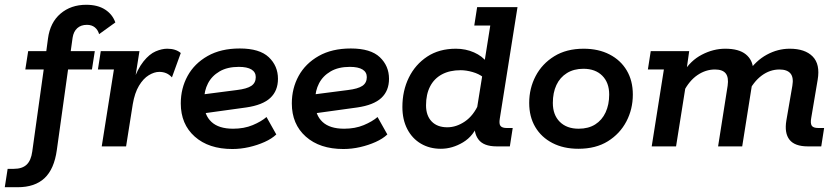

<svg xmlns="http://www.w3.org/2000/svg" viewBox="-85 -613 3506 804"><path d="M98 -322H21L33 -399H134L105 -370L116 -452Q125 -519 168.5 -556Q212 -593 276 -593Q324 -593 355 -573Q386 -553 398 -519L330 -470Q325 -488 312 -498.5Q299 -509 279 -509Q254 -509 238.5 -495Q223 -481 219 -455L207 -369L186 -399H312L300 -322H200L153 15Q142 95 101.5 133Q61 171 -11 171H-65L-53 94H-27Q8 94 26.5 76.5Q45 59 50 22Z M341 0 392 -322H325L337 -399H499L476 -254L469 -264Q491 -325 516 -356Q541 -387 567 -398Q593 -409 615 -409Q651 -409 672 -391L635 -289Q624 -301 611 -306.5Q598 -312 582 -312Q561 -312 538 -298Q515 -284 497 -254Q479 -224 471 -177L443 0Z M888 11Q789 11 730.5 -41Q672 -93 672 -180Q672 -243 700.5 -295Q729 -347 784.5 -378.5Q840 -410 919 -410Q1002 -410 1040.5 -373.5Q1079 -337 1079 -283Q1079 -233 1047 -203Q1015 -173 946 -163L729 -133V-213L907 -236Q949 -241 967.5 -253.5Q986 -266 986 -290Q986 -311 968 -322Q950 -333 915 -333Q867 -333 834.5 -314Q802 -295 786 -264Q770 -233 770 -196V-180Q770 -131 800.5 -102.5Q831 -74 891 -74Q937 -74 973 -89Q1009 -104 1031 -123L1072 -50Q1053 -32 1023 -18.5Q993 -5 958 3Q923 11 888 11Z M1353 11Q1254 11 1195.5 -41Q1137 -93 1137 -180Q1137 -243 1165.5 -295Q1194 -347 1249.5 -378.5Q1305 -410 1384 -410Q1467 -410 1505.5 -373.5Q1544 -337 1544 -283Q1544 -233 1512 -203Q1480 -173 1411 -163L1194 -133V-213L1372 -236Q1414 -241 1432.5 -253.5Q1451 -266 1451 -290Q1451 -311 1433 -322Q1415 -333 1380 -333Q1332 -333 1299.5 -314Q1267 -295 1251 -264Q1235 -233 1235 -196V-180Q1235 -131 1265.5 -102.5Q1296 -74 1356 -74Q1402 -74 1438 -89Q1474 -104 1496 -123L1537 -50Q1518 -32 1488 -18.5Q1458 -5 1423 3Q1388 11 1353 11Z M1761 10Q1714 10 1677.5 -11.5Q1641 -33 1620.5 -72.5Q1600 -112 1600 -165Q1600 -233 1627 -288Q1654 -343 1704 -376Q1754 -409 1824 -409Q1865 -409 1900 -393.5Q1935 -378 1954 -352L1941 -336L1968 -506H1901L1913 -583H2082L2008 -117Q2004 -94 2011 -85.5Q2018 -77 2037 -77H2062L2050 0H1995Q1940 0 1918.5 -29Q1897 -58 1904 -103L1907 -123L1919 -99Q1899 -44 1854 -17Q1809 10 1761 10ZM1788 -80Q1826 -80 1862 -104.5Q1898 -129 1920 -179L1910 -144L1937 -312L1938 -290Q1920 -304 1893.5 -311.5Q1867 -319 1844 -319Q1798 -319 1765.5 -301.5Q1733 -284 1716 -251Q1699 -218 1699 -172Q1699 -129 1722.5 -104.5Q1746 -80 1788 -80Z M2337 10Q2275 10 2228.5 -14Q2182 -38 2156.5 -81Q2131 -124 2131 -182Q2131 -243 2158 -294.5Q2185 -346 2236 -377.5Q2287 -409 2359 -409Q2421 -409 2467.5 -385Q2514 -361 2539.5 -318Q2565 -275 2565 -217Q2565 -156 2538 -104.5Q2511 -53 2460.5 -21.5Q2410 10 2337 10ZM2338 -74Q2379 -74 2407.5 -92Q2436 -110 2451 -142.5Q2466 -175 2466 -217Q2466 -267 2437 -296Q2408 -325 2358 -325Q2318 -325 2289 -307Q2260 -289 2245 -257Q2230 -225 2230 -182Q2230 -132 2259 -103Q2288 -74 2338 -74Z M2644 0 2695 -322H2628L2640 -399H2801L2784 -279L2776 -309Q2806 -359 2854 -384Q2902 -409 2952 -409Q3009 -409 3038 -385.5Q3067 -362 3069 -322L3046 -309Q3080 -359 3126 -384Q3172 -409 3222 -409Q3286 -409 3318 -376.5Q3350 -344 3339 -279L3312 -119Q3308 -97 3314 -87Q3320 -77 3342 -77H3366L3354 0H3298Q3243 0 3221 -28Q3199 -56 3208 -109L3233 -254Q3239 -289 3225 -305.5Q3211 -322 3179 -322Q3139 -322 3104.5 -296.5Q3070 -271 3045 -220L3068 -284L3023 0H2922L2962 -254Q2967 -289 2954 -305.5Q2941 -322 2909 -322Q2870 -322 2835.5 -298.5Q2801 -275 2777 -228L2791 -283L2746 0Z"/></svg>

Font: Rokkitt SemiBold
Style: Italic
Weight: 600
Italic angle: -9°
Designer: Vernon Adams
Foundry: Vernon Adams
Version: Version 3.103